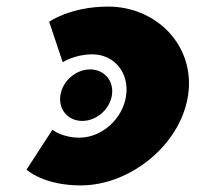

<svg xmlns="http://www.w3.org/2000/svg" viewBox="-20 -548 607 583"><path d="M221.4 -130C168.4 -130 139.1 -154 139.1 -154L60.5 -33C60.5 -33 111.2 15 225.2 15C374.2 15 527.9 -107 551 -258C573.9 -408 456.3 -528 308.3 -528C194.3 -528 129.3 -482 129.3 -482L170.4 -359C170.4 -359 207.1 -383 260.1 -383C327.1 -383 373.5 -327 362.7 -256C352 -186 288.4 -130 221.4 -130ZM253.6 -337.2C210.2 -337.2 170.1 -302.3 163.4 -259C156.8 -215.7 186.3 -180.8 229.7 -180.8C273 -180.8 313.2 -215.7 319.8 -259C326.5 -302.3 296.9 -337.2 253.6 -337.2Z"/></svg>

Font: Sztylet
Style: BdObl
Weight: 700
Foundry: Cannot Into Space Fonts, PlusOne Fonts
Version: Version 0.12